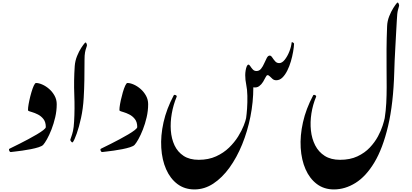

<svg xmlns="http://www.w3.org/2000/svg" viewBox="-20 -1181 3204 1494"><path d="M260.3 -535.2Q282.2 -535.2 309.8 -522.9Q337.4 -510.7 362.8 -488.5Q388.2 -466.3 404.8 -436Q421.4 -405.8 421.4 -370.1Q421.4 -319.3 409.7 -268.6Q397.9 -217.8 380.6 -173.6Q363.3 -129.4 345.5 -97.9Q327.6 -66.4 315.9 -53.7Q306.2 -43.5 280 -35.2Q253.9 -26.9 220.2 -20.3Q186.5 -13.7 153.6 -9Q120.6 -4.4 96.2 -1.7Q71.8 1 64.9 2Q57.1 3.4 52 -8.3Q46.9 -20 54.2 -23.9Q57.6 -25.9 79.3 -36.4Q101.1 -46.9 133.1 -63Q165 -79.1 200.2 -97.9Q235.4 -116.7 266.4 -135Q297.4 -153.3 316.9 -168.5Q336.4 -183.6 336.4 -192.4Q336.4 -231 318.4 -254.2Q300.3 -277.3 275.4 -290Q250.5 -302.7 228.8 -308.8Q207 -314.9 200.2 -318.8Q196.3 -322.8 199 -345.7Q201.7 -368.7 208.5 -400.4Q215.3 -432.1 224.4 -462.9Q233.4 -493.7 242.9 -514.4Q252.4 -535.2 260.3 -535.2Z M561.5 -667Q564.5 -707.5 579.6 -744.9Q594.7 -782.2 612.5 -809.3Q630.4 -836.4 640.1 -846.7Q647.5 -855 652.8 -843.3Q658.2 -831.5 656.2 -824.7Q654.8 -817.4 650.1 -805.7Q645.5 -793.9 641.6 -772.7Q637.7 -751.5 637.7 -714.4Q637.7 -631.8 636.5 -559.3Q635.3 -486.8 631.3 -419.9Q626.5 -335.9 610.6 -263.4Q594.7 -190.9 576.9 -141.4Q559.1 -91.8 547.9 -76.2Q543 -68.8 534.4 -78.6Q525.9 -88.4 527.3 -94.7Q529.8 -104 535.6 -119.1Q541.5 -134.3 547.9 -161.9Q554.2 -189.5 556.6 -235.4Q562.5 -334.5 558.1 -443.8Q553.7 -553.2 561.5 -667Z M971.7 -535.2Q993.7 -535.2 1021.2 -522.9Q1048.8 -510.7 1074.2 -488.5Q1099.6 -466.3 1116.2 -436Q1132.8 -405.8 1132.8 -370.1Q1132.8 -319.3 1121.1 -268.6Q1109.4 -217.8 1092 -173.6Q1074.7 -129.4 1056.9 -97.9Q1039.1 -66.4 1027.3 -53.7Q1017.6 -43.5 991.5 -35.2Q965.3 -26.9 931.6 -20.3Q897.9 -13.7 865 -9Q832 -4.4 807.6 -1.7Q783.2 1 776.4 2Q768.6 3.4 763.4 -8.3Q758.3 -20 765.6 -23.9Q769 -25.9 790.8 -36.4Q812.5 -46.9 844.5 -63Q876.5 -79.1 911.6 -97.9Q946.8 -116.7 977.8 -135Q1008.8 -153.3 1028.3 -168.5Q1047.9 -183.6 1047.9 -192.4Q1047.9 -231 1029.8 -254.2Q1011.7 -277.3 986.8 -290Q961.9 -302.7 940.2 -308.8Q918.5 -314.9 911.6 -318.8Q907.7 -322.8 910.4 -345.7Q913.1 -368.7 919.9 -400.4Q926.8 -432.1 935.8 -462.9Q944.8 -493.7 954.3 -514.4Q963.9 -535.2 971.7 -535.2Z M1493.2 293Q1416.5 293 1360.6 251Q1304.7 209 1272.7 136.2Q1240.7 63.5 1234.9 -30.5Q1229 -124.5 1252.4 -229.2Q1275.9 -334 1331.5 -438.5Q1335.4 -445.8 1346.7 -440.9Q1357.9 -436 1354.5 -427.7Q1328.6 -365.7 1316.7 -297.9Q1304.7 -230 1309.3 -165.8Q1314 -101.6 1338.1 -50Q1362.3 1.5 1408.7 32Q1455.1 62.5 1526.4 62.5Q1602.5 62.5 1661.4 35.6Q1720.2 8.8 1762.7 -32.7Q1805.2 -74.2 1833.3 -119.6Q1861.3 -165 1876.5 -203.9Q1891.6 -242.7 1895 -262.2Q1899.4 -292 1902.6 -337.4Q1905.8 -382.8 1904.8 -436Q1903.8 -484.9 1896 -522Q1888.2 -559.1 1888.2 -595.7Q1888.2 -613.8 1891.4 -632.8Q1894.5 -651.9 1900.1 -665Q1905.8 -678.2 1913.1 -678.2Q1919.9 -678.2 1927.7 -665.8Q1935.5 -653.3 1946.8 -640.9Q1958 -628.4 1975.6 -628.4Q1997.6 -628.4 2011.7 -646.5Q2025.9 -664.6 2036.1 -688.5Q2046.4 -712.4 2056.2 -730.5Q2065.9 -748.5 2079.1 -748.5Q2088.9 -748.5 2098.4 -733.9Q2107.9 -719.2 2120.6 -704.6Q2133.3 -689.9 2152.3 -689.9Q2174.8 -689.9 2195.6 -716.1Q2216.3 -742.2 2231.2 -779.5Q2246.1 -816.9 2249.5 -850.6Q2250.5 -855.5 2259.5 -850.3Q2268.6 -845.2 2268.1 -839.8Q2267.1 -814 2260.7 -777.6Q2254.4 -741.2 2243.2 -702.9Q2231.9 -664.6 2215.3 -631.3Q2198.7 -598.1 2177.5 -577.4Q2156.2 -556.6 2129.9 -556.6Q2112.8 -556.6 2101.1 -566.4Q2089.4 -576.2 2080.1 -586.2Q2070.8 -596.2 2061.5 -596.2Q2054.7 -596.2 2046.9 -580.3Q2039.1 -564.5 2027.1 -544.4Q2015.1 -524.4 1996.8 -510.7Q1978.5 -497.1 1951.2 -501.5Q1951.2 -387.2 1928.5 -273.2Q1905.8 -159.2 1864.3 -57.4Q1822.8 44.4 1765.9 123.3Q1709 202.1 1639.9 247.6Q1570.8 293 1493.2 293Z M2626 62.5Q2704.1 62.5 2761.2 35.6Q2818.4 8.8 2857.4 -32.7Q2896.5 -74.2 2920.9 -119.6Q2945.3 -165 2957.5 -203.9Q2969.7 -242.7 2973.6 -262.2Q2982.4 -318.8 2985.6 -379.2Q2988.8 -439.5 2988.8 -502.9Q2988.8 -575.7 2988 -648.4Q2987.3 -721.2 2987.8 -801.3Q2988.3 -881.3 2992.2 -977.1Q2993.7 -1017.1 3008.5 -1054.4Q3023.4 -1091.8 3041 -1119.4Q3058.6 -1147 3068.4 -1157.7Q3075.7 -1166 3081.3 -1154.1Q3086.9 -1142.1 3085.4 -1135.3Q3082.5 -1124 3076.4 -1102.3Q3070.3 -1080.6 3067.9 -1024.4Q3065.4 -983.4 3062.5 -928.5Q3059.6 -873.5 3056.4 -815.9Q3053.2 -758.3 3050.8 -707.5Q3048.3 -656.7 3047.9 -623Q3041 -375 2999.8 -200.4Q2958.5 -25.9 2893.1 83Q2827.6 191.9 2746.3 242.4Q2665 293 2578.1 293Q2501.5 293 2445.6 251Q2389.6 209 2357.7 136.2Q2325.7 63.5 2319.8 -30.5Q2314 -124.5 2337.4 -229.2Q2360.8 -334 2416.5 -438.5Q2420.4 -445.8 2431.6 -440.9Q2442.9 -436 2439.5 -427.7Q2413.6 -365.7 2403.1 -297.9Q2392.6 -230 2399.4 -165.8Q2406.2 -101.6 2432.6 -50Q2459 1.5 2506.8 32Q2554.7 62.5 2626 62.5Z"/></svg>

Font: Awami Nastaliq
Style: Bold
Weight: 700
Designer: Peter Martin, SIL International
Foundry: SIL International
Version: Version 3.100